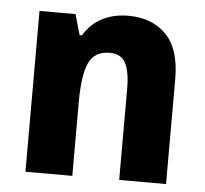

<svg xmlns="http://www.w3.org/2000/svg" viewBox="-45 -606 698 653"><g transform="rotate(5 304.0 -279.5)"><path d="M368 -559Q449 -559 497 -510Q545 -461 545 -359V0H385V-313Q385 -370 369.5 -399Q354 -428 316 -428Q263 -428 244 -385Q225 -342 225 -253V0H65V-549H188L208 -479H216Q240 -519 279 -539Q318 -559 368 -559Z"/></g></svg>

Font: Noto Sans Arabic SemCond ExtBd
Style: Regular
Weight: 800
Width: 4
Designer: Monotype Design Team, Nadine Chahine, Nizar Qandah and Khaled Hosny
Foundry: Monotype Imaging Inc.
Version: Version 2.012; ttfautohint (v1.8.4.7-5d5b)